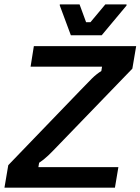

<svg xmlns="http://www.w3.org/2000/svg" viewBox="-28 -862 645 882"><path d="M-7.5 0 10 -103.3 341.7 -447.5Q375 -482.5 395 -502.1Q415 -521.7 437.5 -535.8L440.8 -555.8H112.5L127.5 -650H597.5L580 -546.7L247.5 -202.5Q214.2 -167.5 193.8 -147.9Q173.3 -128.3 151.7 -114.2L148.3 -94.2H515.8L500 0ZM297.5 -700 246.7 -836.7V-841.7H337.5L367.5 -760H387.5L455.8 -841.7H553.3V-836.7L439.2 -700Z"/></svg>

Font: Familjen Grotesk Medium
Style: Italic
Weight: 500
Italic angle: -9.46201°
Designer: Anders Wikstroem, Jonas Baeckman, Matilda Gysing, Kristian Moeller
Foundry: Familjen STHLM AB
Version: Version 2.002; ttfautohint (v1.8.4.7-5d5b)